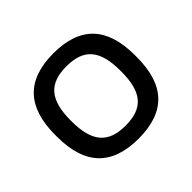

<svg xmlns="http://www.w3.org/2000/svg" viewBox="-128 -662 824 824"><g transform="rotate(-45 284.0 -250.0)"><path d="M42 -256V-244C42 -75 122 9 284 9C447 9 526 -75 526 -244V-256C526 -425 447 -509 284 -509C122 -509 42 -425 42 -256ZM133 -247V-253C133 -376 178 -430 284 -430C391 -430 435 -376 435 -253V-247C435 -124 391 -70 284 -70C178 -70 133 -124 133 -247Z"/></g></svg>

Font: LT Wave Alt
Style: Regular
Weight: 400
Designer: Daniel Lyons
Version: Version 2.5 (Glyphs App)